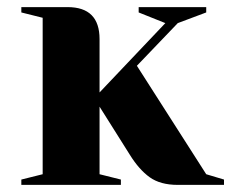

<svg xmlns="http://www.w3.org/2000/svg" viewBox="-20 -520 650 540"><path d="M40 -500H170Q260 -500 260 -410V-260L445 -455L370 -485V-500H560V-485L480 -455L365 -335L560 -30L610 -15V0H480Q431 0 401 -21.5Q371 -43 345 -85L260 -220V-30L320 -15V0H40V-15L100 -30V-470L40 -485Z"/></svg>

Font: Yeseva One
Style: Regular
Weight: 400
Designer: Jovanny Lemonad
Foundry: Jovanny Lemonad
Version: Version 2.000